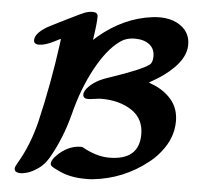

<svg xmlns="http://www.w3.org/2000/svg" viewBox="-52 -758 851 828"><g transform="rotate(5 374.0 -344.0)"><path d="M316 -703Q339 -703 339 -685Q339 -654 328 -583Q330 -584 332 -586Q334 -588 337.5 -591Q341 -594 344 -597Q451 -688 576 -703Q592 -705 611 -705Q651 -704 681 -689Q739 -659 739 -598Q739 -545 688 -495Q651 -458 595 -427L584 -421L593 -417Q647 -398 681 -359.5Q715 -321 715 -264Q715 -192 665 -130Q645 -104 617 -82Q512 2 378 16Q370 17 348 17Q275 17 225 -10Q196 -23 194 -30Q193 -33 193 -36Q193 -51 214 -72Q258 -116 311 -119H322Q385 -83 441 -83Q571 -83 571 -195Q571 -263 518 -298Q465 -333 386 -333Q378 -333 357 -330Q336 -327 329 -327Q307 -327 307 -345Q307 -360 325.5 -379Q344 -398 372 -412Q386 -419 419 -430Q547 -473 581 -498Q594 -508 594 -535Q594 -568 570.5 -586Q547 -604 508 -604Q469 -604 442 -583Q390 -546 341.5 -457Q293 -368 265 -256Q237 -148 186 -60Q167 -29 144 -13Q105 15 68 17Q40 17 40 -1Q40 -9 52 -29Q98 -106 124 -210Q164 -380 187 -551L190 -575Q187 -575 165 -563Q124 -542 98 -542Q75 -542 75 -560Q75 -588 123 -618Q135 -625 203.5 -659Q272 -693 281 -696Q299 -703 316 -703Z"/></g></svg>

Font: KaTeX_Caligraphic
Style: Bold
Weight: 700
Version: Version 3699957226